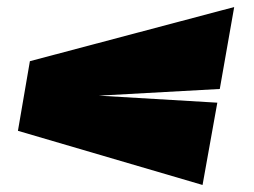

<svg xmlns="http://www.w3.org/2000/svg" viewBox="-20 -516 722 546"><path d="M556 10 598 -224 261 -244 605 -263 646 -496 65 -342 31 -144Z"/></svg>

Font: Anybody ExtraExpanded Black
Style: Italic
Weight: 900
Width: 8
Italic angle: -10°
Version: Version 1.113;gftools[0.9.25]